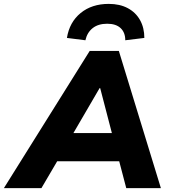

<svg xmlns="http://www.w3.org/2000/svg" viewBox="-76 -967 869 987"><path d="M-56 0 385 -705H535L751 0H573L525 -183L577 -138H176L242 -179L137 0ZM436 -514 281 -248 259 -283H541L509 -245L439 -514ZM363 -760 268 -772Q281 -853 338.5 -900Q396 -947 483 -947Q540 -947 581 -925Q622 -903 644 -863.5Q666 -824 666 -772L568 -760Q568 -800 544 -822.5Q520 -845 475 -845Q429 -845 400.5 -822.5Q372 -800 363 -760Z"/></svg>

Font: Nunito Sans 11pt Black
Style: Italic
Weight: 900
Italic angle: -9°
Version: Version 3.101;gftools[0.9.27]